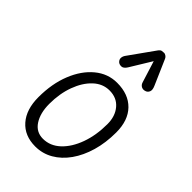

<svg xmlns="http://www.w3.org/2000/svg" viewBox="-231 -855 943 943"><g transform="rotate(45 240.5 -383.5)"><path d="M204.5 3Q130 3 87.2 -45.8Q44.5 -94.5 44.5 -179.5Q44.5 -273 73.8 -346Q103 -419 153.8 -461Q204.5 -503 268.5 -503Q347.5 -503 392.5 -456.8Q437.5 -410.5 437.5 -327Q437.5 -255.5 420 -195.2Q402.5 -135 371 -90.5Q339.5 -46 297 -21.5Q254.5 3 204.5 3ZM105.5 -194Q105.5 -130.5 131.5 -90.5Q157.5 -50.5 204.5 -50.5Q254.5 -50.5 293.8 -87.2Q333 -124 355.5 -186.2Q378 -248.5 378 -325.5Q378 -380.5 348.5 -415.2Q319 -450 268.5 -450Q221.5 -450 184.8 -415.5Q148 -381 126.8 -323Q105.5 -265 105.5 -194ZM395.5 -572.5Q381.5 -567.5 370.2 -573.5Q359 -579.5 355 -593L320 -705L252.5 -594.5Q240.5 -575 226.8 -574.2Q213 -573.5 204.5 -580.5Q194 -590 194.5 -601.8Q195 -613.5 202.5 -624L295.5 -754.5Q304 -767 312.2 -768.5Q320.5 -770 328 -770Q332.5 -770 340 -765.5Q347.5 -761 351 -752.5L407.5 -623Q417.5 -601 412.2 -588.5Q407 -576 395.5 -572.5Z"/></g></svg>

Font: Edu VIC WA NT Hand
Style: Regular
Weight: 400
Designer: Tina and Corey Anderson, Eben Sorkin, Mirko Velimirovic
Foundry: Google for Education
Version: Version 1.000